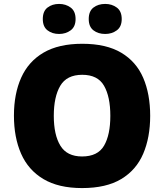

<svg xmlns="http://www.w3.org/2000/svg" viewBox="-20 -1041 837 978"><path d="M745 -451Q745 -341 709.5 -258Q674 -175 597.5 -129Q521 -83 398 -83Q278 -83 201 -129Q124 -175 87.5 -258Q51 -341 51 -452Q51 -563 88 -645.5Q125 -728 202 -773Q279 -818 399 -818Q521 -818 597.5 -772.5Q674 -727 709.5 -644.5Q745 -562 745 -451ZM254 -451Q254 -354 287.5 -299Q321 -244 398 -244Q478 -244 510 -299Q542 -354 542 -451Q542 -548 510 -604Q478 -660 399 -660Q320 -660 287 -604Q254 -548 254 -451ZM198 -944Q198 -984 222 -1002.5Q246 -1021 281 -1021Q315 -1021 340 -1002.5Q365 -984 365 -944Q365 -905 340 -886.5Q315 -868 281 -868Q246 -868 222 -886.5Q198 -905 198 -944ZM432 -944Q432 -984 456 -1002.5Q480 -1021 516 -1021Q550 -1021 575 -1002.5Q600 -984 600 -944Q600 -905 575 -886.5Q550 -868 516 -868Q480 -868 456 -886.5Q432 -905 432 -944Z"/></svg>

Font: Noto Sans Kannada UI Black
Style: Regular
Weight: 900
Designer: Jelle Bosma - Monotype Design Team
Foundry: Monotype Imaging Inc.
Version: Version 2.005; ttfautohint (v1.8.4.7-5d5b)